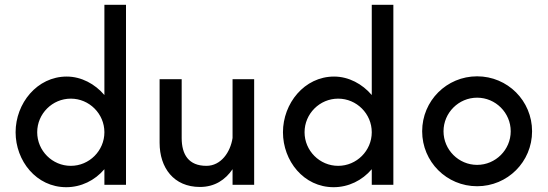

<svg xmlns="http://www.w3.org/2000/svg" viewBox="-20 -770 2282 800"><path d="M256 10C318 10 375 -18 415 -65V0H505V-750H415V-374C376 -420 319 -451 258 -451C134 -451 45 -339 45 -219C45 -100 131 10 256 10ZM275 -359C352 -359 415 -296 415 -219C415 -142 352 -79 275 -79C198 -79 135 -142 135 -219C135 -296 198 -359 275 -359Z M645 -175C645 -71 704 9 813 9C875 9 919 -21 949 -65V0H1039V-440H949V-195C940 -136 901 -79 840 -79C766 -79 737 -126 737 -195V-440H645Z M1370 10C1432 10 1489 -18 1529 -65V0H1619V-750H1529V-374C1490 -420 1433 -451 1372 -451C1248 -451 1159 -339 1159 -219C1159 -100 1245 10 1370 10ZM1389 -359C1466 -359 1529 -296 1529 -219C1529 -142 1466 -79 1389 -79C1312 -79 1249 -142 1249 -219C1249 -296 1312 -359 1389 -359Z M1968 -83C1891 -83 1828 -146 1828 -223C1828 -300 1891 -363 1968 -363C2045 -363 2108 -300 2108 -223C2108 -146 2045 -83 1968 -83ZM1968 -452C1841 -452 1739 -350 1739 -223C1739 -96 1841 6 1968 6C2095 6 2197 -96 2197 -223C2197 -350 2095 -452 1968 -452Z"/></svg>

Font: Glacial Indifference
Style: Medium
Weight: 500
Version: Version 1.001